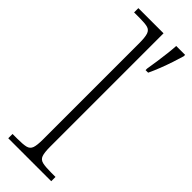

<svg xmlns="http://www.w3.org/2000/svg" viewBox="-256 -776 793 793"><g transform="rotate(45 140.5 -380.0)"><path d="M8 0V-25H35Q69 -25 85.5 -29Q102 -33 107.5 -48.5Q113 -64 113 -98V-659Q113 -695 107.5 -711Q102 -727 86.5 -731Q71 -735 43 -735H8V-760H155V-98Q155 -64 160.5 -48.5Q166 -33 183 -29Q200 -25 233 -25H259V0ZM210 -609Q214 -633 218 -660.5Q222 -688 225 -714.5Q228 -741 229 -760H281V-752Q275 -731 266 -704Q257 -677 246.5 -650Q236 -623 225 -600H210Z"/></g></svg>

Font: Noto Serif Thai ExtraLight
Style: Regular
Weight: 250
Version: Version 2.001